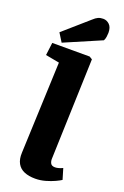

<svg xmlns="http://www.w3.org/2000/svg" viewBox="-189 -1056 723 1124"><g transform="rotate(20 172.5 -494.0)"><path d="M90 -672 4 -688 14 -767H247L265 -756L244 -131Q243 -114 250 -101Q257 -88 278 -88Q289 -88 302 -92Q315 -96 325 -101L345 -34Q335 -27 310.5 -15.5Q286 -4 254.5 5Q223 14 191 14Q151 14 122.5 2Q94 -10 79.5 -36Q65 -62 67 -103ZM185 -974Q202 -990 215.5 -996Q229 -1002 247 -1002Q269 -1002 286 -985.5Q303 -969 303 -935Q303 -925 301 -910.5Q299 -896 293 -885L65 -787L32 -840Z"/></g></svg>

Font: Literata ExtraBold
Style: Italic
Weight: 800
Italic angle: -2°
Designer: Latin by Veronika Burian and Jose Scaglione. Greek by Irene Vlachou. Cyrillic by Vera Evstafieva
Foundry: TypeTogether
Version: Version 3.002